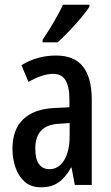

<svg xmlns="http://www.w3.org/2000/svg" viewBox="-20 -786 472 816"><path d="M218 -550Q297 -550 333.5 -502Q370 -454 370 -362V0H298L284 -74H282Q259 -32 229 -11Q199 10 155 10Q112 10 85.5 -13Q59 -36 46 -73.5Q33 -111 33 -154Q33 -236 79 -279.5Q125 -323 211 -327L275 -330V-363Q275 -418 258.5 -445Q242 -472 206 -472Q161 -472 101 -438L71 -509Q138 -550 218 -550ZM231 -260Q130 -255 130 -155Q130 -109 146 -88Q162 -67 190 -67Q229 -67 252.5 -105Q276 -143 276 -210V-263ZM360 -757Q347 -737 323 -708.5Q299 -680 272.5 -652.5Q246 -625 225 -606H161V-617Q215 -697 248 -766H360Z"/></svg>

Font: Noto Sans Gurmukhi ExtraCondensed Medium
Style: Regular
Weight: 500
Width: 2
Designer: Jelle Bosma - Monotype Design Team
Foundry: Monotype Imaging Inc.
Version: Version 2.004; ttfautohint (v1.8.4.7-5d5b)